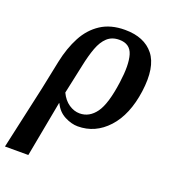

<svg xmlns="http://www.w3.org/2000/svg" viewBox="-203 -656 904 1004"><g transform="rotate(20 249.5 -154.0)"><path d="M50 -272Q67 -353 100 -415Q133 -477 187.5 -512.5Q242 -548 321 -548Q429 -548 481.5 -482Q534 -416 515 -277Q496 -140 426.5 -64.5Q357 11 260 11Q225 11 187 -8.5Q149 -28 129 -70H127L69 240H-61L17 -112ZM246 -56Q300 -56 336 -106Q372 -156 389 -282Q403 -382 387 -435.5Q371 -489 311 -489Q270 -489 244 -465Q218 -441 202 -397.5Q186 -354 174 -296L139 -133Q157 -95 186 -75.5Q215 -56 246 -56Z"/></g></svg>

Font: Noto Serif SemiCondensed SemiBold
Style: Italic
Weight: 600
Width: 4
Italic angle: -12°
Designer: Monotype Design Team
Foundry: Monotype Imaging Inc.
Version: Version 2.014; ttfautohint (v1.8.4.7-5d5b)